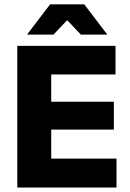

<svg xmlns="http://www.w3.org/2000/svg" viewBox="-20 -846 586 866"><path d="M211 0H58V-639H211ZM505.5 0H103.5V-130.5H505.5ZM493.5 -261.5H147.5V-387H493.5ZM501 -510H103V-639H501ZM103.5 -692 206 -826.5H360L462.5 -692V-690H344.5L285 -753H281L221.5 -690H103.5Z"/></svg>

Font: Anek Kannada
Style: Bold
Weight: 700
Version: Version 1.003